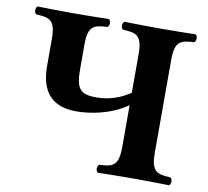

<svg xmlns="http://www.w3.org/2000/svg" viewBox="-74 -729 881 813"><g transform="rotate(10 366.5 -322.5)"><path d="M480 -523V-356C416 -314 362 -311 333 -311C261 -311 247 -338 247 -420V-523C247 -606 275 -610 330 -613C340 -619 340 -641 330 -647C290 -646 218 -645 178 -645C138 -645 64 -646 24 -647C14 -641 14 -619 24 -613C79 -610 107 -606 107 -523V-406C107 -307 147 -238 261 -238C319 -238 407 -252 480 -303V-122C480 -39 452 -35 397 -32C387 -26 387 -4 397 2C437 1 511 0 551 0C591 0 663 1 703 2C713 -4 713 -26 703 -32C648 -35 620 -39 620 -122V-523C620 -606 648 -610 703 -613C713 -619 713 -641 703 -647C663 -646 591 -645 551 -645C511 -645 437 -646 397 -647C387 -641 387 -619 397 -613C452 -610 480 -606 480 -523Z"/></g></svg>

Font: Libertinus Serif
Style: Bold
Weight: 700
Designer: Philipp H. Poll, Khaled Hosny
Foundry: Caleb Maclennan
Version: Version 7.050;RELEASE